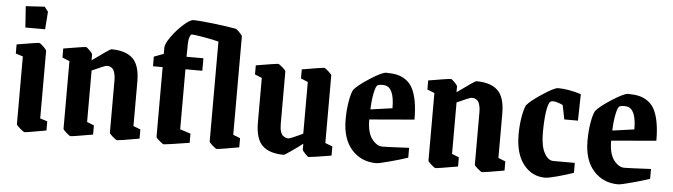

<svg xmlns="http://www.w3.org/2000/svg" viewBox="-44 -825 3528 1007"><g transform="rotate(5 1720.0 -322.0)"><path d="M64 -537.1 56.2 -648.9 155.8 -654.8 174.8 -629.9 168 -537.1ZM107.9 9.8Q102.1 9.8 83 -6.6Q64 -22.9 64 -28.8V-384.8L25.9 -397V-444.8Q130.9 -462.9 143.1 -462.9Q148.9 -462.9 166 -446.5Q183.1 -430.2 183.1 -423.8V-68.8L221.2 -57.1V-8.8Q120.1 9.8 107.9 9.8Z M349.6 9.8Q344.2 9.8 326.9 -5.6Q309.6 -21 309.6 -25.9V-381.8L271.5 -397V-444.8Q377.4 -462.9 389.6 -462.9Q394.5 -462.9 409.7 -447.5Q424.8 -432.1 424.8 -426.8V-396Q516.6 -462.9 523.4 -462.9Q598.6 -462.9 636.2 -427.5Q673.8 -392.1 673.8 -304.2V-71.8L711.4 -57.1V-8.8Q606 9.8 594.7 9.8Q589.4 9.8 571.5 -5.6Q553.7 -21 553.7 -25.9V-303.2Q553.7 -323.2 549.8 -337.6Q545.9 -352.1 541 -358.9Q536.1 -365.7 528.3 -369.4Q520.5 -373 516.6 -373.5Q512.7 -374 506.8 -374Q497.6 -374 429.7 -342.8V-71.8L466.8 -57.1V-8.8Q361.8 9.8 349.6 9.8Z M840.3 9.8Q835 9.8 817.1 -5.6Q799.3 -21 799.3 -25.9V-393.1H748.5V-443.8L799.3 -462.9V-496.1Q799.3 -516.1 826.7 -554.2Q854 -592.3 887.9 -622.6Q921.9 -652.8 939.5 -652.8Q967.3 -652.8 1041.5 -644.3Q1115.7 -635.7 1163.1 -627Q1168.9 -625.5 1184.1 -610.1Q1199.2 -594.7 1199.2 -589.8V-71.8L1236.3 -57.1V-8.8Q1131.3 9.8 1119.1 9.8Q1113.8 9.8 1096.4 -5.6Q1079.1 -21 1079.1 -25.9V-551.8Q1049.3 -560.1 999 -568.6Q948.7 -577.1 937.5 -577.1Q931.2 -577.1 925.8 -562Q920.4 -546.9 920.4 -526.9L919.4 -458H1008.3V-392.1H919.4V-76.2L975.1 -58.1V-9.8Q852.5 9.8 840.3 9.8Z M1472.2 9.8Q1397 9.8 1359.6 -25.6Q1322.3 -61 1322.3 -148.9V-381.8L1285.2 -397V-444.8Q1391.6 -462.9 1401.4 -462.9Q1406.7 -462.9 1424.6 -447.3Q1442.4 -431.6 1442.4 -426.8V-149.9Q1442.4 -125 1447.8 -109.1Q1453.1 -93.3 1462.2 -87.2Q1471.2 -81.1 1477.1 -79.6Q1482.9 -78.1 1490.2 -78.1Q1494.1 -78.1 1512.7 -85.9Q1531.2 -93.8 1547.9 -101.6L1564.5 -109.9V-381.8L1527.3 -397V-444.8Q1631.8 -462.9 1644 -462.9Q1649.4 -462.9 1666.7 -447.3Q1684.1 -431.6 1684.1 -426.8V-70.8L1722.2 -56.2V-7.8Q1616.2 9.8 1603 9.8Q1598.6 9.8 1584 -5.6Q1569.3 -21 1569.3 -25.9V-57.1Q1542.5 -36.1 1509.3 -13.2Q1476.1 9.8 1472.2 9.8Z M1959 11.2Q1879.9 11.2 1829.6 -44.9Q1779.3 -101.1 1779.3 -203.1Q1779.3 -252 1786.4 -295.2Q1793.5 -338.4 1804.2 -359.9Q1821.8 -384.3 1885.3 -425Q1948.7 -465.8 1970.2 -465.8Q2003.9 -465.8 2028.8 -460Q2053.7 -454.1 2075.2 -438.7Q2096.7 -423.3 2110.4 -397.2Q2124 -371.1 2131.6 -330.3Q2139.2 -289.6 2139.2 -233.9L1902.8 -213.9Q1902.8 -145 1928.5 -111.6Q1954.1 -78.1 1983.9 -78.1Q2006.8 -78.1 2124 -84V-32.2Q2086.9 -19.5 2030 -4.2Q1973.1 11.2 1959 11.2ZM1904.3 -267.1 2019 -283.2Q2019 -394.5 1966.3 -399.9Q1945.3 -402.3 1932.1 -397Q1921.9 -393.6 1913.8 -355.2Q1905.8 -316.9 1904.3 -267.1Z M2271 9.8Q2265.6 9.8 2248.3 -5.6Q2231 -21 2231 -25.9V-381.8L2192.9 -397V-444.8Q2298.8 -462.9 2311 -462.9Q2315.9 -462.9 2331.1 -447.5Q2346.2 -432.1 2346.2 -426.8V-396Q2438 -462.9 2444.8 -462.9Q2520 -462.9 2557.6 -427.5Q2595.2 -392.1 2595.2 -304.2V-71.8L2632.8 -57.1V-8.8Q2527.3 9.8 2516.1 9.8Q2510.7 9.8 2492.9 -5.6Q2475.1 -21 2475.1 -25.9V-303.2Q2475.1 -323.2 2471.2 -337.6Q2467.3 -352.1 2462.4 -358.9Q2457.5 -365.7 2449.7 -369.4Q2441.9 -373 2438 -373.5Q2434.1 -374 2428.2 -374Q2418.9 -374 2351.1 -342.8V-71.8L2388.2 -57.1V-8.8Q2283.2 9.8 2271 9.8Z M2847.7 9.8Q2778.8 9.8 2734.4 -46.1Q2689.9 -102.1 2689.9 -204.1Q2689.9 -251.5 2697 -294.2Q2704.1 -336.9 2714.8 -358.9Q2732.4 -382.3 2794.2 -423.1Q2856 -463.9 2875.5 -463.9Q2929.2 -463.9 2996.6 -442.9L2993.7 -303.2H2921.9L2906.7 -377.9Q2875.5 -393.1 2853.5 -393.1Q2846.2 -393.1 2840.8 -389.2Q2829.1 -379.4 2822.5 -334Q2815.9 -288.6 2815.9 -223.1Q2815.9 -154.8 2835.7 -117.9Q2855.5 -81.1 2883.8 -81.1H2996.6V-28.8Q2959 -15.6 2912.1 -2.9Q2865.2 9.8 2847.7 9.8Z M3232.4 11.2Q3153.3 11.2 3103 -44.9Q3052.7 -101.1 3052.7 -203.1Q3052.7 -252 3059.8 -295.2Q3066.9 -338.4 3077.6 -359.9Q3095.2 -384.3 3158.7 -425Q3222.2 -465.8 3243.7 -465.8Q3277.3 -465.8 3302.2 -460Q3327.1 -454.1 3348.6 -438.7Q3370.1 -423.3 3383.8 -397.2Q3397.5 -371.1 3405 -330.3Q3412.6 -289.6 3412.6 -233.9L3176.3 -213.9Q3176.3 -145 3201.9 -111.6Q3227.5 -78.1 3257.3 -78.1Q3280.3 -78.1 3397.5 -84V-32.2Q3360.4 -19.5 3303.5 -4.2Q3246.6 11.2 3232.4 11.2ZM3177.7 -267.1 3292.5 -283.2Q3292.5 -394.5 3239.7 -399.9Q3218.8 -402.3 3205.6 -397Q3195.3 -393.6 3187.3 -355.2Q3179.2 -316.9 3177.7 -267.1Z"/></g></svg>

Font: Grenze SemiBold
Style: Regular
Weight: 600
Designer: Renata Polastri
Foundry: Omnibus-Type
Version: Version 1.002;PS 001.002;hotconv 1.0.88;makeotf.lib2.5.64775